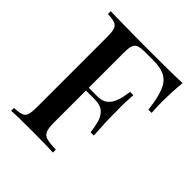

<svg xmlns="http://www.w3.org/2000/svg" viewBox="-194 -837 965 965"><g transform="rotate(45 288.5 -354.0)"><path d="M550 -708Q546 -668 544.5 -630Q543 -592 543 -572Q543 -549 544 -528Q545 -507 546 -492H523Q514 -565 498.5 -606.5Q483 -648 452 -666.5Q421 -685 363 -685H310Q278 -685 261.5 -679.5Q245 -674 239 -657.5Q233 -641 233 -606V-108Q233 -71 241 -52.5Q249 -34 271 -28Q293 -22 336 -21V0Q309 -2 266 -2.5Q223 -3 177 -3Q137 -3 100.5 -2.5Q64 -2 39 0V-20Q73 -22 90 -28Q107 -34 112.5 -52Q118 -70 118 -106V-602Q118 -639 112.5 -656.5Q107 -674 89.5 -680.5Q72 -687 39 -688V-708Q78 -707 120.5 -706.5Q163 -706 204.5 -705.5Q246 -705 282 -705Q318 -705 341 -705Q387 -705 445.5 -705.5Q504 -706 550 -708ZM397 -358Q397 -358 397 -348Q397 -338 397 -338H203Q203 -338 203 -348Q203 -358 203 -358ZM418 -490Q414 -433 414.5 -403Q415 -373 415 -348Q415 -323 416 -293Q417 -263 421 -206H398Q394 -239 386 -269.5Q378 -300 357 -319Q336 -338 294 -338V-358Q326 -358 344.5 -371Q363 -384 373 -405Q383 -426 387.5 -448.5Q392 -471 395 -490Z"/></g></svg>

Font: Playfair Display Medium
Style: Regular
Weight: 500
Designer: Claus Eggers Sørensen
Foundry: Claus Eggers Sørensen
Version: Version 1.203